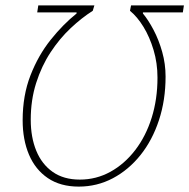

<svg xmlns="http://www.w3.org/2000/svg" viewBox="-20 -680 702 712"><path d="M662 -660 658 -634H510V-630Q530 -606 549.5 -569Q569 -532 581.5 -487.5Q594 -443 594 -396Q594 -309 569.5 -234.5Q545 -160 501 -105Q457 -50 398.5 -19Q340 12 272 12Q204 12 157.5 -19.5Q111 -51 87.5 -106.5Q64 -162 64 -234Q64 -326 93 -400.5Q122 -475 168 -532.5Q214 -590 264 -630V-634H118L122 -660H330L324 -640Q283 -614 242 -575.5Q201 -537 167.5 -486Q134 -435 114 -372Q94 -309 94 -236Q94 -171 114.5 -121Q135 -71 175.5 -42.5Q216 -14 276 -14Q337 -14 389.5 -43Q442 -72 481.5 -123.5Q521 -175 542.5 -243.5Q564 -312 564 -392Q564 -446 549.5 -494.5Q535 -543 512 -580.5Q489 -618 462 -640L466 -660Z"/></svg>

Font: Source Sans 3 VF
Style: Italic
Weight: 200
Italic angle: -11°
Designer: Paul D. Hunt
Foundry: Adobe Systems Incorporated
Version: Version 3.042;hotconv 1.0.118;makeotfexe 2.5.65603